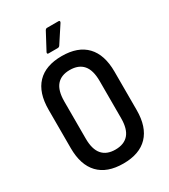

<svg xmlns="http://www.w3.org/2000/svg" viewBox="-204 -933 917 1039"><g transform="rotate(-30 254.5 -413.5)"><path d="M254 8Q153 8 100.5 -47Q48 -102 48 -207V-447Q48 -553 100.5 -608Q153 -663 254 -663Q355 -663 407.5 -608Q460 -553 460 -447V-207Q460 -102 407.5 -47Q355 8 254 8ZM254 -79Q309 -79 337 -111.5Q365 -144 365 -211V-443Q365 -511 337 -543.5Q309 -576 254 -576Q200 -576 172 -543.5Q144 -511 144 -443V-211Q144 -144 172 -111.5Q200 -79 254 -79ZM200 -711Q195 -711 193.5 -714Q192 -717 194 -722L250 -827Q255 -835 262 -835H334Q340 -835 341 -831Q342 -827 339 -822L271 -718Q266 -711 257 -711Z"/></g></svg>

Font: Sofia Sans Condensed SemiBold
Style: Regular
Weight: 600
Designer: Botio Nikoltchev, Ani Petrova
Foundry: lettersoup
Version: Version 4.101